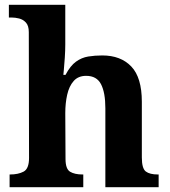

<svg xmlns="http://www.w3.org/2000/svg" viewBox="-20 -780 707 800"><path d="M20 0V-53H22Q56 -53 78.5 -65Q101 -77 101 -122L100 -646Q100 -673 88 -686Q76 -699 59.5 -703Q43 -707 29 -707H17V-760H252V-595Q252 -569 250 -539.5Q248 -510 246 -489Q244 -468 244 -468H253Q273 -506 296.5 -523Q320 -540 347.5 -544.5Q375 -549 406 -549Q483 -549 527 -503Q571 -457 571 -356V-124Q571 -78 587.5 -65.5Q604 -53 638 -53H641V0H419V-329Q419 -394 401 -429Q383 -464 339 -464Q306 -464 287 -442.5Q268 -421 260 -385.5Q252 -350 252 -309L253 -118Q253 -76 272 -64.5Q291 -53 324 -53H327V0Z"/></svg>

Font: Noto Serif Vithkuqi
Style: Bold
Weight: 700
Version: Version 1.005